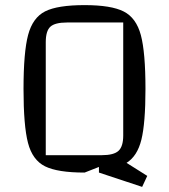

<svg xmlns="http://www.w3.org/2000/svg" viewBox="-20 -660 661 751"><path d="M556 28 536 71 367 15V-7L311 15Q205 15 156 -9.5Q107 -34 89.5 -101Q72 -168 72 -312Q72 -456 90 -523.5Q108 -591 156.5 -615.5Q205 -640 311 -640Q415 -640 464 -615Q513 -590 531 -522.5Q549 -455 549 -312Q549 -178 533 -113.5Q517 -49 475 -23ZM378 -53Q425 -53 443.5 -70Q462 -87 462 -130V-572H242Q195 -572 177 -555.5Q159 -539 159 -495V-53Z"/></svg>

Font: Changa Light
Style: Regular
Weight: 300
Designer: Eduardo Rodriguez Tunni
Foundry: Eduardo Rodriguez Tunni
Version: Version 2.002; ttfautohint (v1.5) -l 8 -r 50 -G 110 -x 14 -H